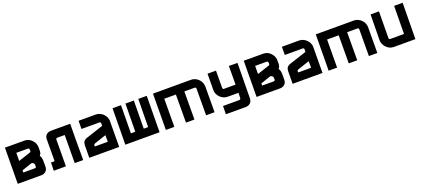

<svg xmlns="http://www.w3.org/2000/svg" viewBox="60 -1785 6708 3049"><g transform="rotate(-20 3413.5 -260.5)"><path d="M50 0 55 -610 387 -609Q457 -609 508 -555Q543 -518 554 -474Q557 -464 557.5 -455Q558 -446 559 -436V-372Q559 -329 531 -300Q546 -276 552 -250Q557 -228 557 -215V-104Q555 -57 526 -29Q495 0 448 0ZM399 -401Q418 -407 417 -425L415 -450Q413 -471 393 -471H197L196 -334ZM386 -139Q415 -139 413 -165V-190Q413 -205 401 -219Q385 -233 369 -233Q361 -233 360 -232L195 -176V-139Z M662 -138H723L725 -508Q725 -554 755 -583Q787 -612 833 -612H1159Q1159 -600 1159 -587.5Q1159 -575 1158.5 -551.5Q1158 -528 1157.5 -489Q1157 -450 1156.5 -385.5Q1156 -321 1156 -227Q1156 -133 1156 0H1013L1016 -474H893Q865 -474 867 -448L864 0H659Z M1625 -453Q1620 -473 1602 -473H1299L1300 -611H1590Q1648 -611 1698 -572Q1748 -531 1763 -473Q1765 -462 1766.5 -453.5Q1768 -445 1767 -438L1764 0H1259L1261 -212Q1261 -287 1330 -310L1624 -407ZM1420 -183Q1402 -175 1403 -159L1404 -139H1622V-251Z M2018 -613 2013 -139H2087L2093 -613H2235L2230 -139H2304L2310 -613H2453L2447 0H1868L1875 -613Z M3038 -474 3036 0H2893L2895 -474H2699L2696 0H2553L2558 -612H3201Q3259 -612 3309 -573Q3360 -531 3373 -474Q3378 -452 3378 -439L3376 0H3233L3235 -452Q3236 -453 3235 -456Q3230 -474 3212 -474Z M3979 -12Q3977 35 3948 63Q3916 92 3869 92H3534L3536 -47H3808Q3833 -47 3835 -70L3839 -160H3655Q3596 -160 3547 -199Q3497 -240 3482 -298Q3478 -313 3478 -333L3480 -613H3623L3621 -320L3622 -316Q3626 -298 3643 -298H3839L3841 -613L3986 -611Z M4086 0 4091 -610 4423 -609Q4493 -609 4544 -555Q4579 -518 4590 -474Q4593 -464 4593.5 -455Q4594 -446 4595 -436V-372Q4595 -329 4567 -300Q4582 -276 4588 -250Q4593 -228 4593 -215V-104Q4591 -57 4562 -29Q4531 0 4484 0ZM4435 -401Q4454 -407 4453 -425L4451 -450Q4449 -471 4429 -471H4233L4232 -334ZM4422 -139Q4451 -139 4449 -165V-190Q4449 -205 4437 -219Q4421 -233 4405 -233Q4397 -233 4396 -232L4231 -176V-139Z M5061 -453Q5056 -473 5038 -473H4735L4736 -611H5026Q5084 -611 5134 -572Q5184 -531 5199 -473Q5201 -462 5202.5 -453.5Q5204 -445 5203 -438L5200 0H4695L4697 -212Q4697 -287 4766 -310L5060 -407ZM4856 -183Q4838 -175 4839 -159L4840 -139H5058V-251Z M5789 -474 5787 0H5644L5646 -474H5450L5447 0H5304L5309 -612H5952Q6010 -612 6060 -573Q6111 -531 6124 -474Q6129 -452 6129 -439L6127 0H5984L5986 -452Q5987 -453 5986 -456Q5981 -474 5963 -474Z M6406 0Q6347 0 6299 -39Q6249 -80 6234 -139Q6232 -149 6230.5 -157Q6229 -165 6229 -173L6235 -612H6377L6373 -160L6374 -156Q6379 -139 6395 -139H6628L6633 -612H6777L6770 0Z"/></g></svg>

Font: Covid19
Style: Regular
Weight: 400
Designer: Peter Wiegel
Foundry: (c) CAT - Ing. Peter Wiegel.  for Rudolf Maass + Partner GmbH
Version: Version 001.000